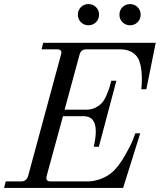

<svg xmlns="http://www.w3.org/2000/svg" viewBox="-30 -922 784 942"><path d="M571 -813Q556 -828 556 -850Q556 -872 571 -887Q586 -902 608 -902Q630 -902 645 -887Q660 -872 660 -850Q660 -828 645 -813Q630 -798 608 -798Q586 -798 571 -813ZM367 -813Q352 -828 352 -850Q352 -872 367 -887Q382 -902 404 -902Q426 -902 441 -887Q456 -872 456 -850Q456 -828 441 -813Q426 -798 404 -798Q382 -798 367 -813ZM-10 0 -2 -32H74Q100 -32 108 -59L269 -653Q278 -680 250 -680H174L182 -712H734L688 -484H663Q666 -505 666 -532Q666 -616 639 -648Q612 -680 558 -680H394Q367 -680 360 -653L287 -384H395Q419 -384 438.5 -394Q458 -404 469.5 -416.5Q481 -429 491 -451.5Q501 -474 505.5 -488Q510 -502 516 -526H541L455 -202H430Q440 -246 440 -277Q440 -352 380 -352H279L199 -59Q192 -32 218 -32H404Q430 -32 465 -44.5Q500 -57 528 -84Q556 -112 582.5 -158Q609 -204 622 -236L634 -268H658L574 0Z"/></svg>

Font: Old Standard TT
Style: Italic
Weight: 400
Italic angle: -15.2°
Designer: Alexey Kryukov <alexios@thessalonica.org.ru>
Version: Version 2.2